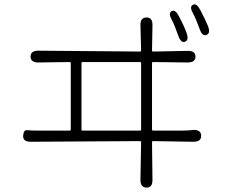

<svg xmlns="http://www.w3.org/2000/svg" viewBox="-20 -831 1040 879"><path d="M651 28Q622 27 623 -9L626 -180Q626 -185 621 -185L121 -182Q84 -182 86 -210Q88 -237 104 -235Q120 -233 166 -233H299Q304 -233 304 -238V-542Q304 -547 299 -547L156 -545Q120 -545 120 -572Q120 -599 156 -599L621 -595Q626 -595 626 -600L623 -715Q622 -751 651 -751Q679 -751 678 -715L676 -600Q676 -595 681 -595L839 -598Q875 -599 875 -572Q875 -545 839 -545L681 -547Q676 -547 676 -542V-238Q676 -233 681 -233H808Q825 -233 842 -234L864 -236Q900 -238 901 -210Q902 -182 865 -182L681 -185Q676 -185 676 -180L678 -9Q679 28 651 28ZM353 -238Q353 -233 358 -233H621Q626 -233 626 -238V-542Q626 -547 621 -547H358Q353 -547 353 -542ZM827 -640Q808 -633 796 -668Q779 -717 767 -739Q749 -771 766 -780Q782 -789 799 -757Q820 -718 834 -681Q846 -647 827 -640ZM925 -671Q906 -664 894 -698Q875 -750 864 -769Q846 -800 863 -809Q879 -818 896 -787Q919 -744 932 -712Q945 -678 925 -671Z"/></svg>

Font: Resource Han Rounded JP Light
Style: Regular
Weight: 300
Designer: Cyano Hao (round all glyphs); Ryoko NISHIZUKA 西塚涼子 (kana, bopomofo & ideographs); Paul D. Hunt (Latin, Greek & Cyrillic)
Foundry: Cyano Hao
Version: 0.990